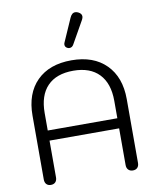

<svg xmlns="http://www.w3.org/2000/svg" viewBox="-105 -1071 937 1160"><g transform="rotate(-10 364.0 -491.0)"><path d="M75 -30V-421Q75 -557 151.5 -633.5Q228 -710 364 -710Q499 -710 576 -633Q653 -556 653 -421V-30Q653 -11 643 -0.5Q633 10 615 10Q598 10 587.5 -0.5Q577 -11 577 -30V-255H150V-30Q150 -11 140 -0.5Q130 10 112 10Q95 10 85 -0.5Q75 -11 75 -30ZM577 -317V-424Q577 -531 522 -588.5Q467 -646 364 -646Q260 -646 205 -589Q150 -532 150 -424V-317ZM339 -810Q339 -817 342 -823L404 -964Q416 -992 437 -992Q447 -992 456 -987Q476 -977 476 -960Q476 -951 470 -940L392 -802Q383 -785 366 -785Q360 -785 354 -788Q339 -795 339 -810Z"/></g></svg>

Font: Kodchasan
Style: Regular
Weight: 400
Version: Version 1.000; ttfautohint (v1.6)